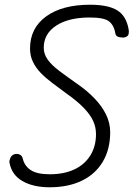

<svg xmlns="http://www.w3.org/2000/svg" viewBox="-20 -792 565 812"><path d="M190 0Q120 0 74.5 -26.5Q29 -53 20 -105Q19 -113 24 -124.5Q29 -136 42 -140Q53 -143 63 -138.5Q73 -134 76 -122Q84 -89 111 -72Q138 -55 190 -55Q251 -55 294.5 -75.5Q338 -96 362 -134.5Q386 -173 386 -225Q386 -254 374 -280.5Q362 -307 334 -336Q306 -365 259 -398Q228 -421 200 -442Q172 -463 151.5 -484.5Q131 -506 119 -531Q107 -556 107 -587Q107 -673 175 -722.5Q243 -772 361 -772Q437 -772 475.5 -748.5Q514 -725 524 -668Q526 -659 524 -648.5Q522 -638 508 -634Q498 -632 484 -635Q470 -638 468 -650Q463 -683 442.5 -700.5Q422 -718 360 -718Q270 -718 217.5 -683.5Q165 -649 165 -590Q165 -563 182 -539.5Q199 -516 231 -492Q263 -468 307 -437Q349 -408 380.5 -375Q412 -342 429 -306.5Q446 -271 446 -233Q446 -161 415 -108.5Q384 -56 326.5 -28Q269 0 190 0Z"/></svg>

Font: Edu VIC WA NT Beginner
Style: Regular
Weight: 400
Designer: Tina and Corey Anderson
Foundry: Google for Education
Version: Version 1.003